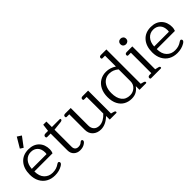

<svg xmlns="http://www.w3.org/2000/svg" viewBox="130 -1672 2623 2623"><g transform="rotate(-45 1441.5 -361.0)"><path d="M197 -588 284 -734 344 -695 242 -559ZM41 -240Q41 -359 103 -429Q165 -499 272 -499Q369 -499 425 -442Q481 -385 481 -290Q481 -259 468 -227H117Q117 -135 164 -86Q211 -37 283 -37Q321 -37 351.5 -46.5Q382 -56 412 -77Q414 -78 420.5 -82Q427 -86 433 -86Q442 -86 448 -79Q454 -72 454 -62Q454 -44 423 -25Q361 12 280 12Q209 12 155 -18.5Q101 -49 71 -106Q41 -163 41 -240ZM401 -277Q405 -286 405 -305Q405 -374 368 -412Q331 -450 270 -450Q206 -450 164 -403.5Q122 -357 117 -277Z M640 -112V-436H572Q564 -436 559.5 -442Q555 -448 555 -458Q555 -471 564.5 -479Q574 -487 590 -487H641L654 -593H715V-487H867Q879 -487 879 -475Q879 -463 869 -457Q859 -451 838 -449L715 -436V-107Q715 -73 732.5 -55.5Q750 -38 780 -38Q801 -38 817 -44Q833 -50 848 -64Q860 -74 867 -74Q876 -74 882 -68.5Q888 -63 888 -53Q888 -34 858 -14Q821 12 766 12Q712 12 676 -21Q640 -54 640 -112Z M1006 -143V-442H956Q940 -442 940 -462Q940 -476 949.5 -482.5Q959 -489 975 -489H1081V-149Q1081 -100 1109.5 -70Q1138 -40 1191 -40Q1230 -40 1269.5 -62Q1309 -84 1342 -121V-442H1292Q1276 -442 1276 -462Q1276 -476 1285.5 -482.5Q1295 -489 1311 -489H1417V-47L1457 -36Q1471 -32 1477.5 -26.5Q1484 -21 1484 -12Q1484 0 1472 0H1346V-68H1343Q1258 12 1169 12Q1098 12 1052 -29.5Q1006 -71 1006 -143Z M1541 -240Q1541 -318 1570.5 -377Q1600 -436 1652 -467.5Q1704 -499 1770 -499Q1849 -499 1918 -453V-663H1868Q1852 -663 1852 -683Q1852 -710 1887 -710H1991V-47L2031 -36Q2045 -32 2051.5 -26.5Q2058 -21 2058 -12Q2058 0 2047 0H1921V-68H1917Q1893 -32 1854.5 -10Q1816 12 1761 12Q1700 12 1650 -15.5Q1600 -43 1570.5 -99.5Q1541 -156 1541 -240ZM1917 -170V-399Q1858 -450 1784 -450Q1737 -450 1699.5 -426Q1662 -402 1639.5 -355Q1617 -308 1617 -240Q1617 -144 1658.5 -90.5Q1700 -37 1779 -37Q1836 -37 1876.5 -74.5Q1917 -112 1917 -170Z M2177 -624Q2177 -649 2192.5 -663.5Q2208 -678 2231 -678Q2254 -678 2270 -663.5Q2286 -649 2286 -624Q2286 -599 2270 -584.5Q2254 -570 2231 -570Q2208 -570 2192.5 -584.5Q2177 -599 2177 -624ZM2129 -20Q2129 -33 2138.5 -40Q2148 -47 2164 -47H2196V-442H2145Q2129 -442 2129 -462Q2129 -476 2138.5 -482.5Q2148 -489 2164 -489H2271V-47L2318 -36Q2332 -33 2338.5 -27.5Q2345 -22 2345 -12Q2345 0 2333 0H2145Q2129 0 2129 -20Z M2405 -240Q2405 -359 2467 -429Q2529 -499 2636 -499Q2733 -499 2789 -442Q2845 -385 2845 -290Q2845 -259 2832 -227H2481Q2481 -135 2528 -86Q2575 -37 2647 -37Q2685 -37 2715.5 -46.5Q2746 -56 2776 -77Q2778 -78 2784.5 -82Q2791 -86 2797 -86Q2806 -86 2812 -79Q2818 -72 2818 -62Q2818 -44 2787 -25Q2725 12 2644 12Q2573 12 2519 -18.5Q2465 -49 2435 -106Q2405 -163 2405 -240ZM2765 -277Q2769 -286 2769 -305Q2769 -374 2732 -412Q2695 -450 2634 -450Q2570 -450 2528 -403.5Q2486 -357 2481 -277Z"/></g></svg>

Font: Maitree
Style: Regular
Weight: 400
Designer: CadsonDemak Team
Foundry: CadsonDemak
Version: Version 1.001